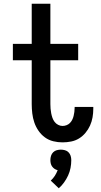

<svg xmlns="http://www.w3.org/2000/svg" viewBox="-20 -755 540 1029"><path d="M315 8Q290 8 265.5 2Q241 -4 221 -18.5Q201 -33 186.5 -54Q172 -75 164 -98.5Q156 -122 153 -147Q150 -172 150 -197V-432H49V-520H150V-735H250V-520H399V-432H250V-197Q250 -185 251 -172.5Q252 -160 254.5 -147.5Q257 -135 261 -123.5Q265 -112 272.5 -102Q280 -92 291.5 -86Q303 -80 315 -80Q326 -80 336.5 -84Q347 -88 354.5 -95.5Q362 -103 367 -113Q372 -123 374.5 -133.5Q377 -144 378.5 -155Q380 -166 380 -177Q380 -178 380 -179.5Q380 -181 380 -182H480Q480 -179 480 -176.5Q480 -174 480 -172Q480 -149 476 -126Q472 -103 462.5 -82Q453 -61 438 -43Q423 -25 403.5 -13Q384 -1 361 3.5Q338 8 315 8ZM295 254 252 213Q265 201 274 187Q283 173 289 157Q280 155 272.5 150Q265 145 259.5 137.5Q254 130 252 121Q250 112 250 103Q250 91 253.5 80Q257 69 265 61Q273 53 284 50Q295 47 306 47Q317 47 328 50Q339 53 347 61Q355 69 358.5 80Q362 91 362 103Q362 124 358 145Q354 166 345 185.5Q336 205 323.5 222.5Q311 240 295 254Z"/></svg>

Font: Zed Sans Semibold
Style: Regular
Weight: 600
Designer: Belleve Invis
Foundry: Belleve Invis
Version: Version 1.0.0; ttfautohint (v1.8.4)